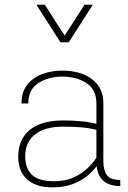

<svg xmlns="http://www.w3.org/2000/svg" viewBox="-20 -786 541 811"><path d="M133.8 -766.1 235.4 -607.4H270.5L372.1 -766.1H336.9L252.9 -635.3L169.4 -766.1ZM243.7 -487.8Q196.3 -487.8 157 -472.7Q117.7 -457.5 94.2 -427Q70.8 -396.5 70.8 -349.1H99.6Q99.6 -407.7 142.1 -435.1Q184.6 -462.4 243.7 -462.4Q303.2 -462.4 345.2 -435.1Q387.2 -407.7 387.2 -349.1V-104Q387.2 -68.8 398.7 -45.9Q410.2 -22.9 432.6 -11.5Q455.1 0 488.3 0L487.8 -25.9Q446.3 -25.9 431.4 -46.4Q416.5 -66.9 416.5 -106V-349.1Q416.5 -396.5 393.1 -427Q369.6 -457.5 330.6 -472.7Q291.5 -487.8 243.7 -487.8ZM413.1 -122.6 396 -132.8Q389.6 -122.6 376 -104.2Q362.3 -85.9 339.6 -66.7Q316.9 -47.4 284.7 -33.9Q252.4 -20.5 209 -20.5Q142.6 -20.5 114.5 -48.1Q86.4 -75.7 86.4 -125.5Q86.4 -185.1 127.9 -218Q169.4 -251 246.1 -251Q293.5 -251 328.1 -247.8Q362.8 -244.6 396 -235.4L404.8 -258.8Q367.7 -269 328.9 -273.2Q290 -277.3 246.1 -277.3Q187.5 -277.3 145.3 -260.3Q103 -243.2 80.1 -209Q57.1 -174.8 57.1 -123.5Q57.1 -63 94.2 -28.8Q131.3 5.4 200.7 5.4Q251.5 5.4 288.6 -9Q325.7 -23.4 350.8 -44.9Q376 -66.4 391.1 -87.6Q406.2 -108.9 413.1 -122.6Z"/></svg>

Font: Estedad-FD-VF Thin
Style: Regular
Weight: 100
Designer: Amin Abedi
Version: Version 5.0